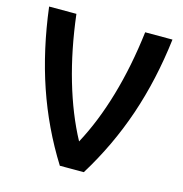

<svg xmlns="http://www.w3.org/2000/svg" viewBox="-104 -795 846 890"><g transform="rotate(15 319.0 -350.0)"><path d="M615 -700Q591 -501 532.5 -329Q474 -157 377 0H262Q165 -155 106.5 -327Q48 -499 23 -700H154Q174 -533 216 -389Q258 -245 319 -132Q380 -245 422 -389Q464 -533 484 -700Z"/></g></svg>

Font: Krub SemiBold
Style: Regular
Weight: 600
Version: Version 1.000; ttfautohint (v1.6)